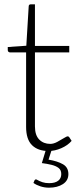

<svg xmlns="http://www.w3.org/2000/svg" viewBox="-20 -692 375 890"><path d="M205 8Q156 8 128.5 -19Q101 -46 101 -104V-449H28Q22 -449 19 -452Q16 -455 16 -460V-474L102 -480L113 -662Q113 -672 123 -672H142V-479H301V-449H142V-106Q142 -65 162 -45Q182 -25 213 -25Q228 -25 245 -34Q262 -43 275.5 -51.5Q289 -60 294 -60Q298 -60 301 -56L312 -39Q294 -18 264 -5Q234 8 205 8ZM207 178Q187 178 168 172Q149 166 135 156L140 144Q144 138 149 140Q163 148 176.5 152.5Q190 157 208 157Q235 157 249.5 146Q264 135 264 115Q264 96 251.5 86.5Q239 77 218.5 72Q198 67 174 64L194 -2H221L205 48Q247 55 272 69.5Q297 84 297 115Q297 145 271.5 161.5Q246 178 207 178Z"/></svg>

Font: Aleo ExtraLight
Style: Regular
Weight: 250
Designer: Alessio Laiso
Foundry: Alessio Laiso
Version: Version 2.001;gftools[0.9.29]